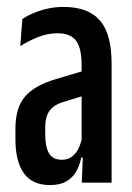

<svg xmlns="http://www.w3.org/2000/svg" viewBox="-20 -527 382 554"><path d="M216 0 219.5 -86H215.5V-300.5V-340.5Q215.5 -387 199.8 -409Q184 -431 146 -431Q117 -431 89.2 -419.8Q61.5 -408.5 38.5 -394L44.5 -472Q58.5 -481.5 76.8 -489.2Q95 -497 116.8 -502Q138.5 -507 163 -507Q200 -507 226.5 -496.8Q253 -486.5 269.8 -466.2Q286.5 -446 294.2 -415.2Q302 -384.5 302 -344V0ZM124 7Q73.5 7 49 -27Q24.5 -61 24.5 -125.5V-155Q24.5 -216 52 -248.2Q79.5 -280.5 142 -299L226 -324L235 -255L163.5 -233Q135 -224.5 122.8 -207.2Q110.5 -190 110.5 -159.5V-139Q110.5 -104 121.2 -85Q132 -66 159 -66Q175.5 -66 187.2 -74.8Q199 -83.5 206.5 -98.5Q214 -113.5 217 -133L227.5 -72.5H214.5Q210 -50 199.8 -32Q189.5 -14 171.2 -3.5Q153 7 124 7Z"/></svg>

Font: Anek Latin Condensed Medium
Style: Regular
Weight: 500
Width: 3
Designer: Yesha Goshar
Foundry: Ek Type
Version: Version 1.003